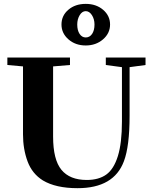

<svg xmlns="http://www.w3.org/2000/svg" viewBox="-20 -961 791 994"><path d="M423.8 -725.6Q370.6 -725.6 334.5 -757.1Q298.3 -788.6 298.3 -834Q298.3 -880.4 334 -910.6Q369.6 -940.9 423.8 -940.9Q478 -940.9 513.9 -910.2Q549.8 -879.4 549.8 -834Q549.8 -788.6 513.2 -757.1Q476.6 -725.6 423.8 -725.6ZM423.8 -767.1Q444.3 -767.1 456.8 -785.4Q469.2 -803.7 469.2 -834Q469.2 -862.3 455.8 -882.8Q442.4 -903.3 423.8 -903.3Q405.3 -903.3 392.6 -882.6Q379.9 -861.8 379.9 -834Q379.9 -803.7 392.1 -785.4Q404.3 -767.1 423.8 -767.1ZM381.3 13.2Q269 13.2 202.1 -26.9Q146.5 -61.5 122.8 -125.2Q99.1 -189 99.1 -265.6V-617.2L18.1 -624.5V-663.1H342.3V-624.5L254.9 -617.2V-253.9Q254.9 -134.3 298.1 -81.8Q341.3 -29.3 429.2 -29.3Q491.2 -29.3 530.3 -57.4Q569.3 -85.4 590.3 -153.1Q611.3 -220.7 611.3 -332.5V-613.3L527.8 -624.5V-663.1H733.4V-624.5L650.9 -613.3V-361.8Q650.9 -204.1 621.6 -126.5Q569.8 13.2 381.3 13.2Z"/></svg>

Font: Elstob 8pt
Style: Bold
Weight: 700
Designer: Peter S. Baker
Version: Version 1.015